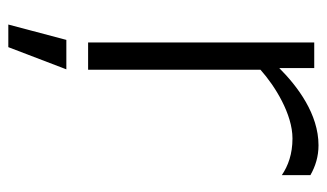

<svg xmlns="http://www.w3.org/2000/svg" viewBox="-178 -402 767 450"><g transform="rotate(90 205.0 -176.5)"><path d="M79 -530V0H143V-404C181 -438 247 -479 304 -479C340 -479 368 -469 390 -454V-521C369 -533 346 -540 320 -540C247 -540 182 -491 139 -448V-530ZM142 51H73L37 187H90Z"/></g></svg>

Font: Roundo
Style: Regular
Weight: 400
Designer: Shiva Nallaperumal
Foundry: Indian Type Foundry
Version: Version 2.000